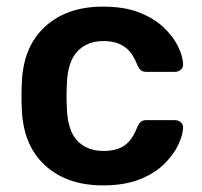

<svg xmlns="http://www.w3.org/2000/svg" viewBox="-20 -550 611 580"><path d="M291 10Q182 10 116 -50.5Q50 -111 46 -220Q45 -235 45 -259.5Q45 -284 46 -300Q50 -409 116 -469.5Q182 -530 291 -530Q355 -530 400 -512.5Q445 -495 474 -467.5Q503 -440 517.5 -410.5Q532 -381 533 -357Q534 -346 526.5 -339.5Q519 -333 509 -333H421Q411 -333 405.5 -338Q400 -343 395 -353Q380 -393 355 -409.5Q330 -426 293 -426Q243 -426 213.5 -394.5Q184 -363 182 -295Q180 -256 182 -225Q184 -156 213.5 -125Q243 -94 293 -94Q332 -94 356 -110.5Q380 -127 395 -167Q400 -177 405.5 -182Q411 -187 421 -187H509Q519 -187 526.5 -180.5Q534 -174 533 -163Q532 -141 518 -111.5Q504 -82 475.5 -54Q447 -26 401.5 -8Q356 10 291 10Z"/></svg>

Font: Rubik Medium
Style: Regular
Weight: 500
Designer: Hubert and Fischer
Foundry: Hubert and Fischer
Version: Version 2.300; ttfautohint (v1.8.4.7-5d5b);gftools[0.9.30]